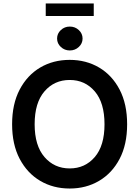

<svg xmlns="http://www.w3.org/2000/svg" viewBox="-20 -1085 809 1115"><path d="M384.8 9.8Q289.1 9.8 213.6 -34.7Q138.2 -79.1 94.2 -162.6Q50.3 -246.1 50.3 -363.3Q50.3 -481 94.2 -564.7Q138.2 -648.4 213.6 -692.9Q289.1 -737.3 384.8 -737.3Q480 -737.3 555.4 -692.9Q630.9 -648.4 674.6 -564.7Q718.3 -481 718.3 -363.3Q718.3 -245.6 674.6 -162.4Q630.9 -79.1 555.4 -34.7Q480 9.8 384.8 9.8ZM384.8 -106.9Q473.6 -106.9 530.3 -172.9Q586.9 -238.8 586.9 -363.3Q586.9 -488.3 530.3 -554.4Q473.6 -620.6 384.8 -620.6Q295.4 -620.6 238.3 -554.4Q181.2 -488.3 181.2 -363.3Q181.2 -239.3 238.3 -173.1Q295.4 -106.9 384.8 -106.9ZM524.4 -1064.9V-992.2H245.6V-1064.9ZM385.3 -792Q355 -792 333.3 -812.3Q311.5 -832.5 311.5 -861.3Q311.5 -890.1 333.3 -910.4Q355 -930.7 385.3 -930.7Q416 -930.7 437.7 -910.4Q459.5 -890.1 459.5 -861.3Q459.5 -832.5 437.7 -812.3Q416 -792 385.3 -792Z"/></svg>

Font: Inter-SemiBold
Style: Regular
Weight: 600
Designer: Rasmus Andersson
Foundry: rsms
Version: Version 4.000;git-a52131595